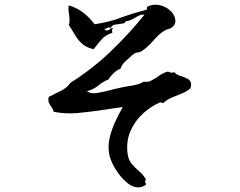

<svg xmlns="http://www.w3.org/2000/svg" viewBox="-20 -747 1040 832"><path d="M805 -364Q789 -350 767 -341.5Q745 -333 724 -324Q703 -315 687 -300Q684 -300 681 -302Q677 -304 673 -303Q635 -287 600 -255.5Q565 -224 545.5 -179.5Q526 -135 533 -80Q537 -53 551.5 -36Q566 -19 583.5 -4.5Q601 10 613 32Q608 35 608.5 38Q609 41 610 44Q613 50 613 53Q595 66 577 65Q555 64 534.5 48Q514 32 496.5 9Q479 -14 467.5 -38Q456 -62 453 -80Q447 -115 455.5 -151Q464 -187 480 -221Q496 -255 512 -283Q493 -281 474 -278Q455 -275 436 -272Q376 -263 319 -257.5Q262 -252 212 -263Q211 -271 207.5 -276.5Q204 -282 200 -287Q195 -294 191.5 -302.5Q188 -311 191 -327Q220 -342 245 -354Q270 -366 285 -388Q380 -448 458.5 -523Q537 -598 606 -683Q595 -685 584.5 -680.5Q574 -676 564 -669Q554 -664 544.5 -659.5Q535 -655 526 -656Q523 -646 508.5 -644.5Q494 -643 479.5 -640.5Q465 -638 460 -626Q453 -630 445.5 -626.5Q438 -623 432 -619Q441 -614 446 -615Q451 -616 455 -620Q458 -622 461.5 -624Q465 -626 470 -626Q463 -618 467 -605Q438 -595 423.5 -579.5Q409 -564 386 -534Q356 -540 337 -556.5Q318 -573 305 -595.5Q292 -618 278 -639Q282 -647 281.5 -657Q281 -667 280 -679Q278 -689 277 -700.5Q276 -712 278 -724Q314 -713 341 -692Q368 -671 390 -642Q452 -651 504 -670.5Q556 -690 613 -704Q617 -705 617 -712Q617 -716 617 -717Q637 -728 658 -726.5Q679 -725 696 -716Q716 -706 728 -689.5Q740 -673 740 -656Q740 -638 722 -626Q717 -623 709 -621Q701 -619 694 -615Q670 -601 645.5 -572Q621 -543 592 -524Q585 -520 576 -519.5Q567 -519 561 -514Q552 -508 544 -500Q536 -492 530 -487Q521 -480 514 -471.5Q507 -463 502 -449Q488 -445 473 -430.5Q458 -416 449 -402Q429 -395 407 -377Q385 -359 357 -352Q373 -339 403.5 -344.5Q434 -350 461 -357Q467 -359 473 -360.5Q479 -362 484 -363Q516 -371 548.5 -375.5Q581 -380 603 -393Q621 -390 635 -397.5Q649 -405 663 -414Q673 -422 684 -428Q695 -434 708 -437Q709 -437 710 -436Q714 -434 719 -432.5Q724 -431 736 -434Q744 -423 760.5 -418.5Q777 -414 790 -407Q801 -402 806 -392Q811 -382 805 -364Z"/></svg>

Font: Yuji Syuku
Style: Regular
Weight: 400
Designer: Kataoka Yuji
Foundry: Kinuta Font Factory
Version: Version 3.002